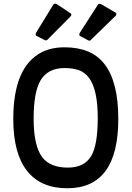

<svg xmlns="http://www.w3.org/2000/svg" viewBox="-20 -1006 707 1031"><path d="M615.2 -366.7Q615.2 4.9 341.3 4.9Q198.2 4.9 124.8 -89.1Q51.3 -183.1 51.3 -366.7Q51.3 -649.4 206.1 -726.6Q257.8 -752 327.4 -752Q397 -752 450.4 -730.5Q503.9 -709 540.5 -662.6Q615.2 -567.9 615.2 -366.7ZM504.9 -373Q504.9 -448.7 493.2 -502.4Q481.4 -556.2 458.7 -586.9Q436 -617.7 403.3 -629.2Q370.6 -640.6 326.2 -640.6Q281.7 -640.6 249.5 -624Q217.3 -607.4 197.3 -573.7Q160.6 -510.7 160.6 -368.7Q160.6 -223.6 206.5 -162.1Q249 -106 344.7 -106Q432.1 -106 469.7 -168Q504.9 -227.5 504.9 -373ZM601.6 -937.5Q605 -935.5 605 -930.4Q605 -925.3 600.6 -920.9L465.8 -789.6Q463.9 -787.6 460.4 -787.6Q457 -787.6 453.1 -789.6L410.2 -812.5Q405.8 -814.5 405.8 -820.1Q405.8 -825.7 408.2 -829.1L505.9 -981Q508.8 -985.8 514.4 -985.8Q520 -985.8 526.9 -981.4ZM359.4 -934.1Q363.3 -931.6 363.3 -927.5Q363.3 -923.3 358.4 -917.5L233.4 -791.5Q231 -789.1 227.1 -789.1Q223.1 -789.1 220.2 -790.5L175.8 -813.5Q171.4 -815.4 171.4 -820.8Q171.4 -826.2 173.8 -830.1L266.1 -981Q269.5 -986.3 275.4 -986.3Q281.2 -986.3 288.1 -981.9Z"/></svg>

Font: Wellfleet
Style: Regular
Weight: 400
Designer: Riccardo De Franceschi
Foundry: Riccardo De Franceschi
Version: Version 1.002